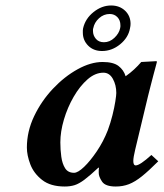

<svg xmlns="http://www.w3.org/2000/svg" viewBox="-20 -670 597 700"><path d="M340 -39Q340 -42 340 -48Q340 -54 341 -58L339 -59Q308 -30 288 -15Q268 0 252 5Q236 10 216 10Q164 10 133.5 -14Q103 -38 90.5 -71Q78 -104 78 -132Q78 -191 104.5 -246.5Q131 -302 173 -346.5Q215 -391 263 -417.5Q311 -444 354 -444Q393 -444 412 -429.5Q431 -415 438 -392Q455 -404 469 -417Q483 -430 495 -444L550 -447Q552 -447 552 -444Q552 -444 548.5 -430.5Q545 -417 539.5 -397Q534 -377 529 -356.5Q524 -336 520 -321L473 -125Q466 -96 466 -83Q466 -67 475 -67Q490 -67 532 -105L557 -82Q522 -47 497 -27Q472 -7 450 1.5Q428 10 402 10Q364 10 352 -8Q340 -26 340 -39ZM373 -195Q383 -222 390 -250Q397 -278 400.5 -300.5Q404 -323 404 -331Q404 -360 391.5 -382.5Q379 -405 357 -405Q327 -405 299 -380.5Q271 -356 248.5 -317Q226 -278 213 -234Q200 -190 200 -151Q200 -124 203.5 -98.5Q207 -73 217.5 -56.5Q228 -40 250 -40Q264 -40 286.5 -61.5Q309 -83 333 -118.5Q357 -154 373 -195ZM283 -567Q291 -602 321 -626Q351 -650 385 -650Q416 -650 436 -631Q456 -612 456 -583Q456 -579 455.5 -575.5Q455 -572 454 -567Q448 -533 418 -508.5Q388 -484 352 -484Q321 -484 301.5 -503.5Q282 -523 282 -551Q282 -556 282 -559.5Q282 -563 283 -567ZM380 -619Q358 -619 341 -603.5Q324 -588 320 -567Q319 -565 319 -562Q319 -559 319 -557Q319 -541 329.5 -528.5Q340 -516 359 -516Q380 -516 397 -532Q414 -548 418 -567Q419 -570 419 -573Q419 -576 419 -578Q419 -596 408 -607.5Q397 -619 380 -619Z"/></svg>

Font: Libertinus Serif SemiBold
Style: Italic
Weight: 600
Italic angle: -11.5°
Designer: Philipp H. Poll, Khaled Hosny
Foundry: Caleb Maclennan
Version: Version 7.051;RELEASE